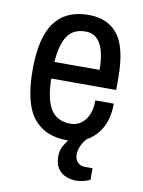

<svg xmlns="http://www.w3.org/2000/svg" viewBox="-82 -595 620 830"><g transform="rotate(10 228.0 -180.5)"><path d="M241 12Q143 12 92.5 -52.5Q42 -117 42 -263Q42 -405 91.5 -471.5Q141 -538 240 -538Q326 -538 369.5 -480.5Q413 -423 413 -291V-239H128Q129 -147 157 -104Q185 -61 243 -61Q282 -61 307 -92.5Q332 -124 332 -179H413Q413 -91 365.5 -39.5Q318 12 241 12ZM129 -312H327Q327 -387 305 -426Q283 -465 240 -465Q185 -465 159.5 -426.5Q134 -388 129 -312ZM310 177Q289 177 267 169Q245 161 230.5 141Q216 121 216 87Q216 58 230 35.5Q244 13 262 -9H321L322 -5Q307 13 300 31Q293 49 293 65Q293 86 305 99Q317 112 339 112H371V163Q355 170 340 173.5Q325 177 310 177Z"/></g></svg>

Font: Archivo Narrow
Style: Regular
Weight: 400
Designer: Hector Gatti
Foundry: Omnibus-Type
Version: Version 3.002